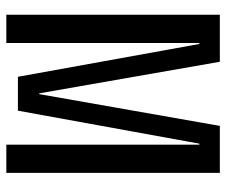

<svg xmlns="http://www.w3.org/2000/svg" viewBox="-74 -641 715 607"><g transform="rotate(90 283.5 -337.5)"><path d="M26.6 0H115.9V-610.3H119L222.8 -36.6H329.9L434.2 -610.3H437.3V0H526.6V-675H378L277.6 -104.1H275.1L175.3 -675H26.6Z"/></g></svg>

Font: Anybody Thin Condensed
Style: Regular
Weight: 100
Width: 3
Version: Version 1.113;gftools[0.9.25]